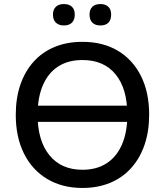

<svg xmlns="http://www.w3.org/2000/svg" viewBox="-20 -921 816 950"><path d="M118 -318V-398H661V-318ZM388 9Q288 9 213.5 -35.5Q139 -80 98.5 -161.5Q58 -243 58 -353Q58 -436 81 -502.5Q104 -569 147 -616.5Q190 -664 251 -689Q312 -714 388 -714Q489 -714 563 -670Q637 -626 677.5 -545Q718 -464 718 -354Q718 -271 695 -204Q672 -137 628.5 -89Q585 -41 524 -16Q463 9 388 9ZM388 -81Q458 -81 507.5 -113Q557 -145 583.5 -206Q610 -267 610 -353Q610 -482 552 -553Q494 -624 388 -624Q318 -624 268.5 -592.5Q219 -561 192.5 -500Q166 -439 166 -353Q166 -225 224.5 -153Q283 -81 388 -81ZM477 -795Q451 -795 437 -809Q423 -823 423 -849Q423 -874 437 -887.5Q451 -901 477 -901Q502 -901 516 -887.5Q530 -874 530 -849Q530 -823 516.5 -809Q503 -795 477 -795ZM296 -795Q271 -795 256.5 -809Q242 -823 242 -849Q242 -874 256.5 -887.5Q271 -901 296 -901Q322 -901 336 -887.5Q350 -874 350 -849Q350 -823 336 -809Q322 -795 296 -795Z"/></svg>

Font: Nunito SemiBold
Style: Regular
Weight: 600
Designer: Vernon Adams
Foundry: Vernon Adams
Version: Version 3.602